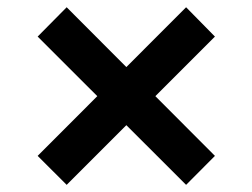

<svg xmlns="http://www.w3.org/2000/svg" viewBox="-20 -559 709 540"><path d="M503.4 -39.1 85.9 -456.1 167.5 -538.6 584.5 -120.6ZM167.5 -39.1 85.9 -120.6 503.4 -538.6 584.5 -456.1Z"/></svg>

Font: V-Inter
Style: SemiBold-600
Weight: 600
Designer: Rasmus Andersson
Foundry: rsms
Version: Version 4.000;git-4146feb